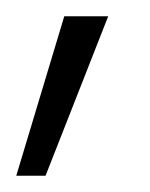

<svg xmlns="http://www.w3.org/2000/svg" viewBox="-23 -93 184 236"><path d="M-3 123 56 -73H110L33 123Z"/></svg>

Font: DM Sans 10pt ExtraLight
Style: Regular
Weight: 250
Version: Version 4.004;gftools[0.9.30]